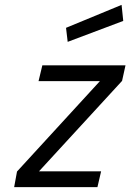

<svg xmlns="http://www.w3.org/2000/svg" viewBox="-20 -768 535 788"><path d="M257.8 -596.2 251 -653.8 479 -748 485.8 -682.1ZM153.8 -500H495.1L481 -436L140.1 -64.9H395L379.9 0H38.1L49.8 -64L390.1 -435.1H138.2Z"/></svg>

Font: TitilliumWeb-Italic
Style: Italic
Weight: 400
Italic angle: -13°
Version: Version 1.001;PS 57.000;hotconv 1.0.70;makeotf.lib2.5.55311